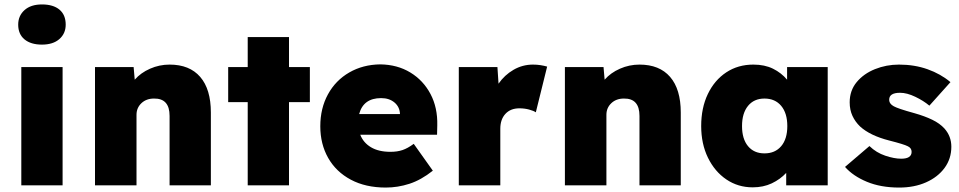

<svg xmlns="http://www.w3.org/2000/svg" viewBox="-20 -835 4321 865"><path d="M169 -634Q119 -634 90.5 -657.5Q62 -681 62 -724Q62 -764 90.5 -789.5Q119 -815 169 -815Q220 -815 248 -791.5Q276 -768 276 -724Q276 -684 247.5 -659Q219 -634 169 -634ZM76 0V-533H262V0Z M408 0V-533H582L587 -476Q614 -507 656 -525.5Q698 -544 744 -544Q834 -544 882 -488.5Q930 -433 930 -328V0H744V-313Q744 -392 674 -391Q639 -391 617 -370Q595 -349 595 -318V0Z M1096 0V-375H1008V-533H1096V-668H1282V-533H1376V-375H1282V0Z M1718 10Q1627 10 1560.5 -25.5Q1494 -61 1458.5 -123.5Q1423 -186 1423 -266Q1423 -347 1457.5 -410Q1492 -473 1553.5 -508.5Q1615 -544 1693 -545Q1770 -544 1828.5 -508.5Q1887 -473 1919.5 -411.5Q1952 -350 1950 -270L1949 -228H1603Q1617 -192 1651.5 -171.5Q1686 -151 1739 -151Q1770 -151 1793.5 -159Q1817 -167 1844 -187L1930 -66Q1877 -24 1824.5 -7Q1772 10 1718 10ZM1697 -393Q1617 -393 1598 -321H1782Q1781 -353 1757.5 -373Q1734 -393 1697 -393Z M2047 0V-533H2221L2226 -458Q2253 -497 2293.5 -520.5Q2334 -544 2381 -544Q2399 -544 2415 -541.5Q2431 -539 2445 -535L2394 -329Q2384 -336 2363.5 -341.5Q2343 -347 2320 -347Q2280 -347 2257 -322Q2234 -297 2234 -255V0Z M2525 0V-533H2699L2704 -476Q2731 -507 2773 -525.5Q2815 -544 2861 -544Q2951 -544 2999 -488.5Q3047 -433 3047 -328V0H2861V-313Q2861 -392 2791 -391Q2756 -391 2734 -370Q2712 -349 2712 -318V0Z M3371 9Q3305 9 3252.5 -26.5Q3200 -62 3169.5 -124.5Q3139 -187 3139 -267Q3139 -349 3169 -411.5Q3199 -474 3252 -509Q3305 -544 3374 -544Q3425 -544 3462.5 -525.5Q3500 -507 3526 -476V-533H3709V0H3522V-56Q3495 -27 3457 -9Q3419 9 3371 9ZM3424 -144Q3472 -144 3499.5 -176.5Q3527 -209 3527 -267Q3527 -325 3499.5 -358Q3472 -391 3424 -391Q3377 -391 3350 -358Q3323 -325 3323 -267Q3323 -209 3350 -176.5Q3377 -144 3424 -144Z M4031 10Q3948 10 3885.5 -16Q3823 -42 3787 -83L3897 -177Q3928 -147 3968.5 -133.5Q4009 -120 4040 -120Q4087 -120 4087 -151Q4087 -168 4070 -176Q4053 -185 3986 -202Q3900 -224 3855 -265Q3833 -286 3820.5 -313Q3808 -340 3808 -374Q3808 -427 3839.5 -465Q3871 -503 3922 -523.5Q3973 -544 4030 -544Q4100 -544 4159 -523Q4218 -502 4262 -465L4167 -359Q4141 -381 4103.5 -399Q4066 -417 4035 -417Q3986 -417 3986 -386Q3986 -367 4007 -356Q4016 -351 4038 -343.5Q4060 -336 4100 -325Q4146 -312 4180 -295.5Q4214 -279 4235 -256Q4266 -221 4266 -174Q4266 -120 4235.5 -78.5Q4205 -37 4152 -13.5Q4099 10 4031 10Z"/></svg>

Font: Lexend Deca ExtraBold
Style: Regular
Weight: 800
Designer: Bonnie Shaver-Troup, Thomas Jockin
Foundry: Lexend
Version: Version 1.008; ttfautohint (v1.8.4.7-5d5b)